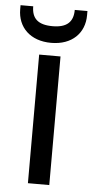

<svg xmlns="http://www.w3.org/2000/svg" viewBox="-74 -783 393 815"><g transform="rotate(5 122.5 -375.0)"><path d="M168 0V-548H77V0ZM-20 -750V-733C-20 -656 34 -602 123 -602C212 -602 265 -656 265 -732V-750H211C211 -699 184 -673 123 -673C60 -673 34 -699 34 -750Z"/></g></svg>

Font: Poppins
Style: Regular
Weight: 400
Designer: Ninad Kale (Devanagari), Jonny Pinhorn (Latin)
Foundry: Indian Type Foundry
Version: 4.004